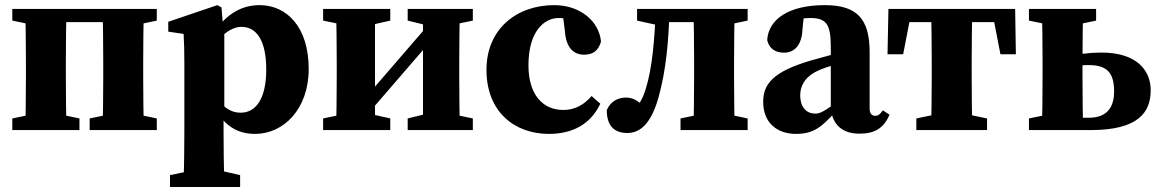

<svg xmlns="http://www.w3.org/2000/svg" viewBox="-20 -519 4626 766"><path d="M29.1 0H297V-46.5L201.3 -66.5H126.5L29.1 -46.5V0ZM29.1 -436.8 126.5 -416.8H163.1V-483.4H29.1V-436.8ZM80.4 0H245.7C243.7 -45 242.7 -147.4 242.7 -210V-273.4C242.7 -335.9 243.7 -438.4 245.7 -483.4H80.4C82.4 -438.4 83.4 -335.9 83.4 -273.4V-210C83.4 -147.4 82.4 -45 80.4 0ZM163.1 -430.6H471.6V-483.4H163.1V-430.6ZM337.7 0H605.5V-46.5L509.9 -66.5H435L337.7 -46.5V0ZM388.9 0H554.3C552.3 -45 551.3 -147.4 551.3 -210V-273.4C551.3 -335.9 552.3 -438.4 554.3 -483.4H388.9C390.9 -438.4 391.9 -335.9 391.9 -273.4V-210C391.9 -147.4 390.9 -45 388.9 0ZM471.6 -416.8H509.9L605.5 -436.8V-483.4H471.6V-416.8Z M658.2 227H938V179.7L851.1 159.7H753.9L658.2 179.7V227ZM712.5 227H874.9C872.9 138.3 871.9 65.5 871.9 2V-69.8L874.9 -82.3V-396.5L870.2 -411.5L863.6 -489.3L847.2 -498.5L651.3 -432.1V-392.7L712.5 -383.7C714.5 -343.7 715.5 -322.8 715.5 -267.8V2.6C715.5 66.1 714.5 138.3 712.5 227ZM998 15.2C1110.6 15.2 1211.6 -82.8 1211.6 -244.1C1211.6 -410.3 1124.7 -498.5 1015.8 -498.5C945.7 -498.5 888.5 -465.7 838.4 -397.2H803.9L812.9 -322.8C845.5 -356.3 890.5 -411.8 943.3 -411.8C1002.2 -411.8 1042.2 -359.7 1042.2 -241.5C1042.2 -123.4 999.7 -69.4 940.3 -69.4C890.6 -69.4 861.3 -102.2 820.1 -157.4L811.1 -85.2H836.9C877.3 -17.4 926.2 15.2 998 15.2Z M1269.1 0H1537V-46.5L1448 -66.5H1365.9L1269.1 -46.5V0ZM1269.1 -436.8 1366.5 -416.8H1448.5L1537 -436.8V-483.4H1269.1V-436.8ZM1320.4 0H1476.1V-483.4H1320.4C1322.4 -438.4 1323.4 -335.9 1323.4 -273.4V-210C1323.4 -147.4 1322.4 -45 1320.4 0ZM1390 -73.8H1455.5L1745.6 -409.6H1680L1390 -73.8ZM1606.5 0H1866.4V-46.5L1770.2 -66.5H1688.1L1606.5 -46.5V0ZM1606.5 -436.8 1688.7 -416.8H1770.7L1866.4 -436.8V-483.4H1606.5V-436.8ZM1667.6 0H1815.2C1813.2 -45 1812.2 -147.4 1812.2 -210V-273.4C1812.2 -335.9 1813.2 -438.4 1815.2 -483.4H1667.6V0Z M2169.8 15.2C2264.5 15.2 2336.5 -23.6 2375 -105.2L2340.2 -135.9C2311.4 -102.5 2275.5 -80.3 2227.6 -80.3C2143.7 -80.3 2088.3 -143.5 2088.3 -258.7C2088.3 -393.9 2151 -447.1 2208.4 -447.1C2240 -447.1 2266.1 -440.1 2297.2 -425.7L2224.5 -467L2233.6 -395.6C2238.5 -325.1 2270.9 -300.8 2310.4 -300.8C2346.3 -300.8 2367 -317.1 2377.8 -352.9C2370.6 -432.7 2296.6 -498.5 2191 -498.5C2041.7 -498.5 1920.8 -403.8 1920.8 -240.3C1920.8 -72.2 2033.5 15.2 2169.8 15.2Z M2482.9 11.6C2533.5 11.6 2577.4 -24.8 2607.3 -130.6C2636.9 -237.1 2648.3 -355.7 2650.9 -483.4H2596.3C2591.7 -358.6 2581.5 -244.9 2556.8 -166.1C2545.8 -129.1 2532.4 -105.6 2514 -85.1L2556.7 -82.2C2534.9 -110.2 2511.7 -129.8 2477.5 -129.8C2441.1 -129.8 2413.9 -110.7 2400.8 -79.8C2400.8 -16.2 2431.1 11.6 2482.9 11.6ZM2521.6 -436.8 2612.4 -416.8H2631.9V-483.4H2521.6V-436.8ZM2625.4 -430.6H2828.9V-483.4H2625.4V-430.6ZM2695 0H2962.8V-46.5L2867.2 -66.5H2792.3L2695 -46.5V0ZM2746.2 0H2911.6C2909.6 -45 2908.6 -147.4 2908.6 -210V-273.4C2908.6 -335.9 2909.6 -438.4 2911.6 -483.4H2746.2C2748.2 -438.4 2749.2 -335.9 2749.2 -273.4V-210C2749.2 -147.4 2748.2 -45 2746.2 0ZM2828.9 -416.8H2867.2L2962.8 -436.8V-483.4H2828.9V-416.8Z M3156 15.2C3228.5 15.2 3259.6 -15.7 3308.1 -67.1H3350.1L3339.7 -127.2C3267.8 -73.4 3251.8 -65.7 3232.7 -65.7C3199 -65.7 3172.6 -88.9 3172.6 -139C3172.6 -186 3202.1 -219.7 3247.4 -238.8C3276.6 -252.3 3330.6 -266.9 3377.8 -278.8V-320.6C3330.6 -309.4 3259.7 -290.7 3218.4 -278.6C3064.2 -233.9 3024.8 -183.9 3024.8 -112.7C3024.8 -30.4 3078.6 15.2 3156 15.2ZM3408.6 14.3C3469.3 14.3 3504.9 -6.6 3528.9 -61.2L3502.4 -78.9C3490.7 -62.3 3482.6 -56.9 3472.1 -56.9C3457.7 -56.9 3449.5 -66.4 3449.5 -86.1V-310.4C3449.5 -444.3 3398.8 -498.5 3270.5 -498.5C3126.5 -498.5 3046 -442.2 3040.7 -358.9C3048.5 -326 3072.4 -308.8 3108.1 -308.8C3146.6 -308.8 3179 -335.7 3181.5 -402.2L3188.7 -471.6L3119.8 -432.7C3163.3 -444.1 3189 -447.1 3213.5 -447.1C3277.3 -447.1 3294.5 -420.9 3294.5 -332.3V-81.9C3303.1 -21.3 3340.6 14.3 3408.6 14.3Z M3520.8 -302.5H3583.2L3618.3 -483.4L3555.3 -430.6H3998.5L3936.2 -483.4L3971.3 -302.5H4032.9L4030 -483.4H3524.5L3520.8 -302.5ZM3635.8 0H3917.9V-46.5L3821.5 -66.5H3732.2L3635.8 -46.5V0ZM3694.2 0H3859.6C3857.6 -45 3856.6 -147.4 3856.6 -210V-273.4C3856.6 -335.9 3857.6 -438.4 3859.6 -483.4H3694.2C3696.2 -438.4 3697.2 -335.9 3697.2 -273.4V-210C3697.2 -147.4 3696.2 -45 3694.2 0Z M4085.1 0H4219.1V-66.5H4182.5L4085.1 -46.5V0ZM4085.1 -436.8 4182.5 -416.8H4257.3L4353 -436.8V-483.4H4085.1V-436.8ZM4136.4 0H4301.7C4299.7 -45 4298.7 -147.4 4298.7 -210V-272.8C4298.7 -335.4 4299.7 -438.4 4301.7 -483.4H4136.4C4138.4 -438.4 4139.4 -335.9 4139.4 -273.4V-210C4139.4 -147.4 4138.4 -45 4136.4 0ZM4219.3 0H4330.2C4522.2 0 4570.8 -70.9 4570.8 -159.4C4570.8 -234.6 4519.2 -309.3 4374.2 -309.3C4328.4 -309.3 4267.4 -302.8 4219.1 -289.8V-247.8C4252.1 -255.8 4287.3 -259.4 4322.4 -259.4C4393.7 -259.4 4424.8 -231.7 4424.8 -154.7C4424.8 -81.1 4388 -49.2 4323 -49.2H4219.3V0Z"/></svg>

Font: Source Serif Variable
Style: Regular
Weight: 389
Designer: Frank Grießhammer
Foundry: Adobe Systems Incorporated
Version: Version 3.001;hotconv 1.0.111;makeotfexe 2.5.65597